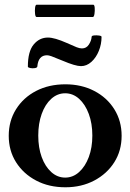

<svg xmlns="http://www.w3.org/2000/svg" viewBox="-20 -782 552 813"><path d="M257 11Q187 11 133 -17.5Q79 -46 48 -95Q17 -144 17 -207Q17 -270 48 -319.5Q79 -369 133 -397Q187 -425 257 -425Q325 -425 379 -397Q433 -369 464 -319.5Q495 -270 495 -207Q495 -144 464 -95Q433 -46 379 -17.5Q325 11 257 11ZM256 -30Q289 -30 315 -53.5Q341 -77 356 -117Q371 -157 371 -208Q371 -259 356 -299.5Q341 -340 315 -363.5Q289 -387 256 -387Q223 -387 197 -363.5Q171 -340 156.5 -299.5Q142 -259 142 -208Q142 -157 156.5 -117Q171 -77 197 -53.5Q223 -30 256 -30ZM323 -502Q299 -502 245 -525Q209 -540 197.5 -544Q186 -548 179 -548Q142 -548 138 -500Q137 -495 127 -493.5Q117 -492 107.5 -494Q98 -496 98 -500Q98 -564 122.5 -593.5Q147 -623 183 -623Q211 -623 263 -600Q292 -587 304.5 -582Q317 -577 327 -577Q346 -577 356.5 -593.5Q367 -610 368 -626Q368 -631 378.5 -632Q389 -633 399.5 -631.5Q410 -630 410 -626Q410 -595 398.5 -566.5Q387 -538 367 -520Q347 -502 323 -502ZM135 -710Q130 -710 128.5 -723Q127 -736 128.5 -749Q130 -762 135 -762H375Q380 -762 381 -749Q382 -736 380 -723Q378 -710 373 -710Z"/></svg>

Font: Junicode SmExp
Style: Bold
Weight: 700
Width: 6
Designer: Peter S. Baker
Version: Version 2.205; ttfautohint (v1.8.4)